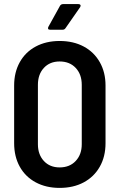

<svg xmlns="http://www.w3.org/2000/svg" viewBox="-20 -908 584 937"><path d="M49 -209V-491Q49 -555 76.5 -604.5Q104 -654 154.5 -681Q205 -708 271 -708Q338 -708 388.5 -681Q439 -654 467 -604.5Q495 -555 495 -491V-209Q495 -144 467 -94.5Q439 -45 388.5 -18Q338 9 271 9Q205 9 154.5 -18Q104 -45 76.5 -94.5Q49 -144 49 -209ZM379 -204V-494Q379 -545 349.5 -576.5Q320 -608 271 -608Q223 -608 194 -576.5Q165 -545 165 -494V-204Q165 -154 194 -122.5Q223 -91 271 -91Q320 -91 349.5 -122.5Q379 -154 379 -204ZM216 -777 273 -880Q278 -888 288 -888H363Q370 -888 372.5 -883.5Q375 -879 371 -873L300 -771Q295 -763 286 -763H224Q217 -763 215 -767Q213 -771 216 -777Z"/></svg>

Font: Barlow Semi Condensed SemiBold
Style: Regular
Weight: 600
Width: 4
Designer: Jeremy Tribby
Foundry: Tribby Type
Version: Version 1.408